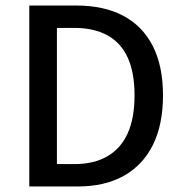

<svg xmlns="http://www.w3.org/2000/svg" viewBox="-20 -675 660 695"><path d="M86 0V-655H256Q356 -655 426 -618Q496 -581 533 -508.5Q570 -436 570 -330Q570 -224 533.5 -150.5Q497 -77 428 -38.5Q359 0 261 0ZM186 -81H249Q320 -81 369 -109.5Q418 -138 442.5 -193Q467 -248 467 -330Q467 -412 442.5 -466Q418 -520 369 -547Q320 -574 249 -574H186Z"/></svg>

Font: Source Sans 3 Medium
Style: Regular
Weight: 500
Designer: Paul D. Hunt
Foundry: Adobe
Version: Version 3.052;hotconv 1.1.0;makeotfexe 2.6.0